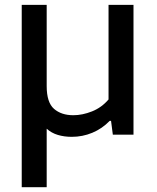

<svg xmlns="http://www.w3.org/2000/svg" viewBox="-20 -564 656 804"><path d="M71 220V-543.5H175.5V-203.5Q175.5 -135 206.2 -108.2Q237 -81.5 287 -81.5Q325 -81.5 365.2 -97.5Q405.5 -113.5 434.5 -147.5V-543.5H539V0H452.5L445 -58H439.5Q407.5 -25 366.5 -8Q325.5 9 280.5 9Q249 9 222.2 1Q195.5 -7 175.5 -25V220Z"/></svg>

Font: Encode Sans Semi Expanded Medium
Style: Regular
Weight: 500
Width: 6
Designer: Multiple Designers
Foundry: Impallari Type
Version: Version 3.000; ttfautohint (v1.8.3) -l 8 -r 50 -G 200 -x 14 